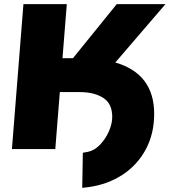

<svg xmlns="http://www.w3.org/2000/svg" viewBox="-20 -725 825 934"><path d="M730 -171Q730 -75 689.5 1Q649 77 577 124.5Q505 172 412 185L380 189L383 18L406 14Q438 8 465.5 -20Q493 -48 509.5 -85.5Q526 -123 526 -156Q526 -221 482 -249Q438 -277 368 -277H271L249 0H38L94 -705H305L284 -442H335L548 -705H785L541 -421Q730 -366 730 -171Z"/></svg>

Font: Nunito Sans Heavy Heavy
Style: Italic
Weight: 400
Italic angle: -4.541°
Designer: Vernon Adams
Foundry: Vernon Adams
Version: Version 2.002